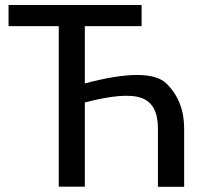

<svg xmlns="http://www.w3.org/2000/svg" viewBox="-20 -737 789 758"><path d="M707 0.5H603.5V-230.5Q603.5 -326.7 538.6 -350.3Q473.6 -374 314.9 -332.5V0H211.9V-633.8H13.7V-717.3H539.1V-633.8H314.9V-407.7Q569.3 -475.1 638.2 -406.2Q707 -337.4 707 -230Z"/></svg>

Font: Lato-Medium
Style: Regular
Weight: 500
Designer: Lukasz Dziedzic
Foundry: tyPoland Lukasz Dziedzic
Version: Version 2.006; 2014-01-15